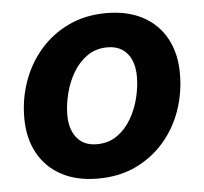

<svg xmlns="http://www.w3.org/2000/svg" viewBox="-45 -591 692 650"><g transform="rotate(-5 301.5 -266.0)"><path d="M263.2 11.2Q190.4 11.2 138.7 -16.8Q86.9 -44.9 59.3 -95.7Q31.7 -146.5 31.7 -214.8Q31.7 -280.3 53 -339.6Q74.2 -398.9 114.5 -445.1Q154.8 -491.2 211.4 -517.8Q268.1 -544.4 338.9 -544.4Q411.6 -544.4 463.4 -516.4Q515.1 -488.3 542.5 -437.5Q569.8 -386.7 569.8 -318.4Q569.8 -253.4 549.1 -194.1Q528.3 -134.8 488.3 -88.6Q448.2 -42.5 391.6 -15.6Q335 11.2 263.2 11.2ZM269 -105Q308.6 -105 337.9 -125.5Q367.2 -146 386.2 -178.7Q405.3 -211.4 414.6 -249.3Q423.8 -287.1 423.8 -321.3Q423.8 -354.5 413.3 -378.4Q402.8 -402.3 382.6 -415.5Q362.3 -428.7 333 -428.7Q293.5 -428.7 264.2 -408.2Q234.9 -387.7 215.8 -355.2Q196.8 -322.8 187.3 -284.9Q177.7 -247.1 177.7 -211.9Q177.7 -163.1 201.4 -134Q225.1 -105 269 -105Z"/></g></svg>

Font: Inter 20pt
Style: Bold Italic
Weight: 700
Italic angle: -9.3988°
Version: Version 4.001;git-66647c0bb